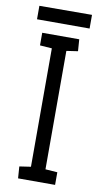

<svg xmlns="http://www.w3.org/2000/svg" viewBox="-92 -856 476 899"><g transform="rotate(10 146.5 -407.0)"><path d="M62 0 58 -56 112 -64V-627L55 -631V-691H231L235 -635L181 -627V-64L238 -60V0ZM20 -749V-813L270 -814V-749Z"/></g></svg>

Font: Kreon Light Light
Style: Regular
Weight: 300
Version: Version 2.002